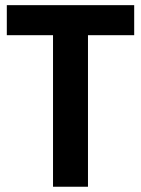

<svg xmlns="http://www.w3.org/2000/svg" viewBox="-20 -710 536 730"><path d="M5.9 -690.4H490.2V-576.2H314.5V0H181.6V-576.2H5.9Z"/></svg>

Font: DINish
Style: Bold
Weight: 700
Designer: Bert Driehuis
Foundry: Playbeing
Version: Version 3.008; git-95204e4c-release